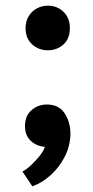

<svg xmlns="http://www.w3.org/2000/svg" viewBox="-20 -513 327 676"><path d="M94 143 59 91Q74 83 90 68Q106 53 119.5 36Q133 19 138 4Q109 2 88.5 -17Q68 -36 68 -69Q68 -106 92 -126Q116 -146 148 -145Q188 -144 208 -113.5Q228 -83 228 -40Q227 1 208 38.5Q189 76 158.5 103.5Q128 131 94 143ZM148 -336Q116 -336 93 -357Q70 -378 70 -414Q70 -438 81 -456Q92 -474 110 -483.5Q128 -493 149 -493Q181 -493 203.5 -471.5Q226 -450 226 -414Q226 -377 203.5 -356.5Q181 -336 148 -336Z"/></svg>

Font: Onest SemiBold
Style: Regular
Weight: 600
Designer: Dmitri Voloshin, Andrey Kudryavtsev
Foundry: Dmitri Voloshin, Andrey Kudryavtsev
Version: Version 1.000;gftools[0.9.33]